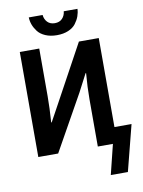

<svg xmlns="http://www.w3.org/2000/svg" viewBox="-126 -1108 1052 1415"><g transform="rotate(-10 400.5 -400.5)"><path d="M191.4 -1025.4H294.9Q297.9 -993.2 318.4 -971.7Q338.9 -950.2 374 -950.2Q409.2 -950.2 429.7 -971.7Q450.2 -993.2 453.1 -1025.4H555.7Q554.7 -997.1 544.9 -970.2Q535.2 -943.4 515.6 -917.5Q496.1 -891.6 459.5 -876Q422.9 -860.4 374 -860.4Q325.2 -860.4 288.1 -876.5Q251 -892.6 231.4 -918.5Q211.9 -944.3 202.1 -970.7Q192.4 -997.1 191.4 -1025.4ZM585 223.6 669.9 -120.1H800.8L712.9 223.6ZM82 -786.1H227.5V-429.7Q227.5 -343.8 219.7 -234.4H223.6L292 -359.4L524.4 -786.1H672.9V0H527.3V-352.5Q527.3 -444.3 536.1 -547.9H532.2L462.9 -415L230.5 0H82Z"/></g></svg>

Font: Gothic A1 ExtraBold
Style: Regular
Weight: 800
Designer: HanYang I&C Co.,Ltd.
Foundry: HanYang I&C Co.,Ltd.
Version: Version 2.50